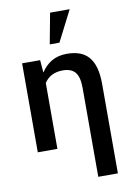

<svg xmlns="http://www.w3.org/2000/svg" viewBox="-105 -857 775 1123"><g transform="rotate(-10 282.5 -295.0)"><path d="M297.5 -609.5H240L274 -792H390.5ZM501.5 202.5H385V-326.5Q385 -389.5 362 -418Q339 -446.5 288 -446.5Q214 -446.5 178 -391V0H61.5V-528.5H168.5L174.5 -456Q174.5 -456 175 -456Q175 -456 175 -456H175.5Q175.5 -456 175.5 -456Q175.5 -455.5 176 -455.5Q201.5 -495 239.2 -516.5Q277 -538 328 -538Q370 -538 402.2 -526.8Q434.5 -515.5 456.8 -490.2Q479 -465 490.2 -425Q501.5 -385 501.5 -328Z"/></g></svg>

Font: Roberto Sans Medium
Style: Regular
Weight: 500
Designer: Google (font) & Cristiano Sobral (main changes)
Version: Version 1.000;October 12, 2021;FontCreator 14.0.0.2814 64-bi